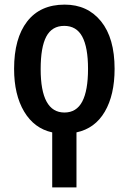

<svg xmlns="http://www.w3.org/2000/svg" viewBox="-20 -571 557 831"><path d="M476 -273Q476 -160 433.5 -87.5Q391 -15 311 2V240H206V2Q128 -15 84.5 -88Q41 -161 41 -273Q41 -405 97.5 -478Q154 -551 260 -551Q359 -551 417.5 -478.5Q476 -406 476 -273ZM156 -272Q156 -84 259 -84Q311 -84 336 -131.5Q361 -179 361 -273Q361 -366 336 -412.5Q311 -459 258 -459Q205 -459 180.5 -413Q156 -367 156 -272Z"/></svg>

Font: Noto Sans Display Medium Narrow
Style: Regular
Weight: 500
Width: 4
Designer: Monotype Design team
Foundry: Monotype Imaging Inc.
Version: Version 1.000